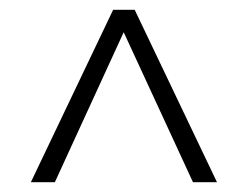

<svg xmlns="http://www.w3.org/2000/svg" viewBox="-20 -730 506 392"><path d="M92 -358H43L211 -710H244L243 -687ZM374 -358 222 -687V-710H255L423 -358Z"/></svg>

Font: Roboto Serif 144pt SemiBold
Style: Regular
Weight: 600
Version: Version 1.008